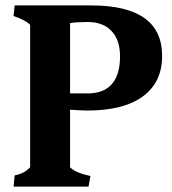

<svg xmlns="http://www.w3.org/2000/svg" viewBox="-20 -687 633 707"><path d="M91 -71V-596Q72 -614 30 -628L34 -667H316Q577 -667 577 -481Q577 -384 506 -332Q435 -280 302 -280Q280 -280 238 -283V-71Q259 -50 313 -39L306 0H30L34 -41Q53 -45 65.5 -51.5Q78 -58 91 -71ZM422 -479Q422 -540 390.5 -573Q359 -606 303 -606Q263 -606 238 -602V-343H303Q362 -343 392 -377.5Q422 -412 422 -479Z"/></svg>

Font: Caladea
Style: Bold
Weight: 700
Designer: Carolina Giovagnoli and Andres Torresi
Foundry: Carolina Giovagnoli & Andres Torresi
Version: Version 1.001